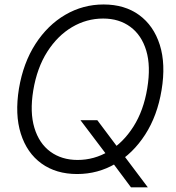

<svg xmlns="http://www.w3.org/2000/svg" viewBox="-20 -757 776 846"><path d="M334.5 -227.5H408.7L501 -104.5L517.1 -83.5L631.3 68.4H557.1L473.6 -43.5L458.5 -63.5ZM319.8 9.8Q227.1 9.8 162.8 -36.6Q98.6 -83 71.8 -167.7Q44.9 -252.4 63.5 -366.7Q82.5 -480 136.2 -563.2Q189.9 -646.5 267.8 -691.9Q345.7 -737.3 436.5 -737.3Q529.3 -737.3 593.3 -690.7Q657.2 -644 684.1 -559.3Q710.9 -474.6 691.9 -359.9Q673.3 -247.1 619.6 -163.8Q565.9 -80.6 488.5 -35.4Q411.1 9.8 319.8 9.8ZM321.8 -52.2Q395 -52.2 458.7 -90.1Q522.5 -127.9 567.6 -198.7Q612.8 -269.5 628.9 -368.2Q645 -465.3 624.5 -533.7Q604 -602.1 554.4 -638.7Q504.9 -675.3 434.6 -675.3Q361.3 -675.3 297.4 -637.5Q233.4 -599.6 188.2 -528.8Q143.1 -458 126.5 -358.4Q110.8 -262.2 131.6 -193.6Q152.3 -125 202.1 -88.6Q252 -52.2 321.8 -52.2Z"/></svg>

Font: Inter Tight Light
Style: Italic
Weight: 300
Italic angle: -9.39999°
Designer: Rasmus Andersson
Foundry: rsms
Version: Version 3.004